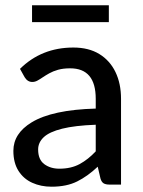

<svg xmlns="http://www.w3.org/2000/svg" viewBox="-20 -697 540 725"><path d="M174.5 8Q134.5 8 101.8 -6.8Q69 -21.5 49.8 -51.8Q30.5 -82 30.5 -127.5Q30.5 -193 99.5 -235Q177.5 -282.5 341.5 -287V-324Q341.5 -439 245 -439Q218.5 -439 199.2 -433.5Q180 -428 165.8 -420Q151.5 -412 140.5 -404.5Q129.5 -397 120.5 -392.2Q111.5 -387.5 102 -387.5Q84 -387.5 73 -405.5L55.5 -437Q137 -517.5 257 -517.5Q315 -517.5 355 -493Q395 -468.5 416 -425Q437 -381.5 437 -324V0H393.5Q379 0 371.2 -4.8Q363.5 -9.5 359.5 -22.5L349 -67.5Q311 -31.5 271.2 -11.8Q231.5 8 174.5 8ZM204 -60Q248.5 -60 280.8 -77.5Q313 -95 341.5 -125.5V-226Q262.5 -223 214.5 -211Q166.5 -199 145.2 -179Q124 -159 124 -132.5Q124 -94.5 147.2 -77.2Q170.5 -60 204 -60ZM391 -613.5H101V-677H391Z"/></svg>

Font: Verano Sans Medium
Style: Regular
Weight: 500
Designer: Lukasz Dziedzic with Adam Twardoch and Botio Nikoltchev
Foundry: tyPoland Lukasz Dziedzic
Version: Version 3.001;December 28, 2019;FontCreator 12.0.0.2547 64-b